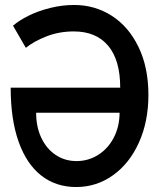

<svg xmlns="http://www.w3.org/2000/svg" viewBox="-20 -749 640 773"><path d="M577.5 -366.5Q577.5 -260 539.5 -175.5Q501.5 -91 435 -43.5Q368.5 4 286.5 4Q205 4 145.8 -42.5Q86.5 -89 54.8 -178.8Q23 -268.5 23 -396H464Q464 -507 415.5 -564.8Q367 -622.5 277 -622.5Q218.5 -622.5 167.8 -602.8Q117 -583 84 -556.5L32.5 -645.5Q57 -667 96 -686.2Q135 -705.5 182.8 -717.2Q230.5 -729 278.5 -729Q361.5 -729 429.5 -685.8Q497.5 -642.5 537.5 -560.2Q577.5 -478 577.5 -366.5ZM288 -100.5Q335 -100.5 374.5 -125Q414 -149.5 437.5 -193.8Q461 -238 461.5 -295H125.5Q125.5 -238 146.5 -193.8Q167.5 -149.5 204.5 -125Q241.5 -100.5 288 -100.5Z"/></svg>

Font: JuliaMono Medium
Style: Regular
Weight: 500
Monospace: yes
Designer: cormullion
Foundry: corm
Version: Version 0.054; ttfautohint (v1.8.4)